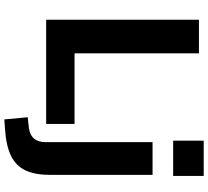

<svg xmlns="http://www.w3.org/2000/svg" viewBox="-57 -710 960 886"><g transform="rotate(90 423.0 -267.0)"><path d="M71 0V-705H226V-131H552V0ZM629 -586V-727H792V-586ZM531 193 521 85 568 80Q636 72 636 2V-491H787V-18Q787 51 766.5 95Q746 139 699.5 162Q653 185 574 190Z"/></g></svg>

Font: Nunito Sans ExtraBold
Style: Regular
Weight: 800
Designer: Vernon Adams
Foundry: Vernon Adams
Version: Version 3.101; ttfautohint (v1.8.4.7-5d5b);gftools[0.9.27]